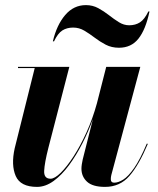

<svg xmlns="http://www.w3.org/2000/svg" viewBox="-20 -722 618 752"><path d="M266.5 -614Q242 -614 224.2 -602.8Q206.5 -591.5 191.5 -560H187Q202 -624 235.2 -663Q268.5 -702 316.5 -702Q343 -702 365 -690Q387 -678 406.8 -662.5Q426.5 -647 445.8 -635Q465 -623 486 -623Q510.5 -623 528.2 -634.5Q546 -646 561 -677H565.5Q550.5 -606 522.2 -570.5Q494 -535 446 -535Q417 -535 394 -547Q371 -559 350.8 -574.5Q330.5 -590 310.2 -602Q290 -614 266.5 -614ZM251.5 -460 169.5 -143Q154.5 -84 153 -53Q151.5 -22 178 -22Q194 -22 217.8 -45.2Q241.5 -68.5 268 -109.2Q294.5 -150 318.8 -203.5Q343 -257 359.5 -317L396 -460H529.5L416 -36.5Q414 -28.5 414 -20Q414 -6.5 427 -6.5Q443.5 -6.5 463 -18.8Q482.5 -31 505.5 -64Q528.5 -97 555 -159.5L559 -158.5Q524 -75.5 486.8 -32.8Q449.5 10 391.5 10Q343 10 321 -10.2Q299 -30.5 299 -61.5Q299 -69 300.5 -79Q302 -89 304 -97.5L344 -256Q327 -208.5 303 -161.2Q279 -114 250.5 -75.2Q222 -36.5 190 -13.2Q158 10 125 10Q60 10 41.5 -32.8Q23 -75.5 37.5 -141L116 -455.5H50.5V-460Z"/></svg>

Font: Bodoni* 36pt
Style: Bold Italic
Weight: 700
Italic angle: -13°
Version: Version 2.3